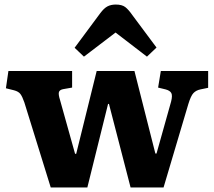

<svg xmlns="http://www.w3.org/2000/svg" viewBox="-20 -824 941 844"><path d="M203 0 87 -374Q78 -400 69.5 -411Q61 -422 42 -427L6 -436L17 -512H297V-439L257 -432Q242 -429 239 -419Q236 -409 244 -384L310 -148H315L405 -512H571L663 -149H668L732 -377Q739 -404 733 -415Q727 -426 708 -431L675 -439L687 -512H895V-438L861 -431Q842 -427 830.5 -415Q819 -403 808 -367L699 0H554L459 -367H455L364 0ZM349 -575 308 -614 420 -765Q437 -788 452.5 -796Q468 -804 489 -804Q516 -804 530.5 -793Q545 -782 563 -756L668 -615L626 -575L488 -681Z"/></svg>

Font: Literata
Style: Bold
Weight: 700
Designer: Latin by Veronika Burian and Jose Scaglione. Greek by Irene Vlachou. Cyrillic by Vera Evstafieva.
Foundry: TypeTogether
Version: Version 3.103; ttfautohint (v1.8.4.7-5d5b);gftools[0.9.29]